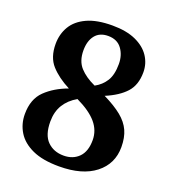

<svg xmlns="http://www.w3.org/2000/svg" viewBox="-134 -824 834 935"><g transform="rotate(20 283.0 -357.0)"><path d="M278 10Q193 10 139.5 -14.5Q86 -39 60.5 -80.5Q35 -122 35 -173Q35 -251 80 -294.5Q125 -338 194 -363Q132 -395 95.5 -435.5Q59 -476 59 -545Q59 -596 83 -636.5Q107 -677 158 -700.5Q209 -724 289 -724Q362 -724 410.5 -702Q459 -680 483.5 -643Q508 -606 508 -561Q508 -495 472.5 -456Q437 -417 370 -389Q429 -360 464.5 -331Q500 -302 516 -266.5Q532 -231 532 -182Q532 -95 465 -42.5Q398 10 278 10ZM307 -419Q342 -438 362 -470Q382 -502 382 -558Q382 -604 358 -636.5Q334 -669 287 -669Q243 -669 220 -640Q197 -611 197 -562Q197 -507 226.5 -474.5Q256 -442 307 -419ZM281 -47Q329 -47 359 -77Q389 -107 389 -166Q389 -216 355.5 -255.5Q322 -295 251 -329Q209 -305 186.5 -268.5Q164 -232 164 -181Q164 -112 196.5 -79.5Q229 -47 281 -47Z"/></g></svg>

Font: Noto Serif Gurmukhi
Style: Bold
Weight: 700
Designer: Vaibhav Singh and the Monotype Design Team
Foundry: Monotype Imaging Inc.
Version: Version 2.004; ttfautohint (v1.8.4.7-5d5b)